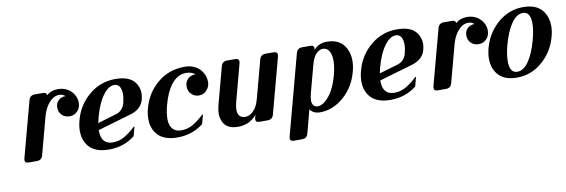

<svg xmlns="http://www.w3.org/2000/svg" viewBox="-54 -955 4608 1563"><g transform="rotate(-10 2250.0 -173.5)"><path d="M117.2 0Q86.4 0 86.4 -24.4Q86.4 -31.7 88.4 -39.1L211.4 -498Q221.7 -537.1 261.2 -537.1H329.1Q359.9 -537.1 359.9 -512.7Q396 -546.9 454.6 -546.9Q526.9 -546.4 570.8 -495.1Q603 -457.5 603 -409.7Q603 -366.7 575.7 -338.9Q549.8 -312.5 511.7 -312.5Q470.7 -312.5 446.8 -338.4Q423.3 -363.8 423.3 -399.4Q423.3 -439 451.7 -461.9Q474.1 -480 505.9 -480Q485.4 -499 455.8 -499Q426.3 -499 401.4 -481Q342.8 -439.9 316.4 -343.3L234.9 -39.1Q224.6 0 185.5 0Z M780.3 9.8Q659.2 9.8 607.4 -60.5Q571.3 -109.9 571.3 -178.7Q571.3 -220.2 584.5 -268.6Q618.2 -394.5 719.2 -474.6Q810.5 -546.9 928.7 -546.9Q1046.9 -546.9 1091.3 -483.9Q1119.6 -443.8 1119.6 -395.5Q1119.6 -371.1 1112.3 -344.7Q1091.8 -268.1 1001.5 -241.7L724.6 -160.6Q724.6 -132.8 728.5 -114.7Q744.1 -42 822.3 -42Q874.5 -42 918.5 -68.4Q968.3 -98.1 1009.8 -138.7H1016.1L995.6 -62.5Q904.3 9.8 780.3 9.8ZM730.5 -217.8 884.3 -263.2Q941.9 -280.3 959 -341.8Q969.7 -382.8 969.7 -415.5Q969.7 -430.7 967.3 -443.8Q957 -500.5 911.4 -500.5Q865.7 -500.5 822.3 -444.3Q772.9 -379.9 742.7 -268.6Q734.4 -236.8 730.5 -217.8Z M1346.2 9.8Q1225.1 9.8 1173.3 -60.5Q1137.2 -109.9 1137.2 -178.7Q1137.2 -220.2 1150.4 -268.6Q1184.1 -394.5 1285.2 -474.6Q1376.5 -546.9 1501.5 -546.9Q1588.9 -546.9 1636.7 -486.8Q1668.9 -446.3 1668.9 -392.6Q1668.9 -355 1642.8 -325.7Q1616.7 -296.4 1579.1 -296.4Q1539.6 -296.4 1514.2 -323.2Q1490.2 -348.6 1490.2 -387.2Q1490.2 -424.8 1518.1 -450.2Q1539.6 -469.7 1578.6 -471.2Q1548.8 -495.6 1503.4 -495.6Q1436 -495.6 1384.8 -432.6Q1336.4 -373 1308.6 -268.6Q1290.5 -200.7 1290.5 -154.3Q1290.5 -132.3 1294.4 -114.7Q1311 -42 1388.2 -42Q1440.4 -42 1484.4 -68.4Q1534.2 -98.1 1575.7 -138.7H1582L1561.5 -62.5Q1470.2 9.8 1346.2 9.8Z M2024.4 0Q1993.7 0 1993.7 -24.4Q1993.7 -29.8 1996.1 -39.1L2002.4 -62.5Q1943.8 9.8 1846.2 9.8Q1765.6 9.8 1731.9 -40.5Q1709.5 -74.2 1709.5 -121.6Q1709.5 -153.8 1719.7 -192.4L1801.3 -498Q1811.5 -537.1 1850.6 -537.1H1918.9Q1949.7 -537.1 1949.7 -512.7Q1949.7 -505.4 1947.8 -498L1866.7 -193.8Q1856.4 -155.3 1856.4 -127.9Q1856.4 -110.8 1860.4 -99.1Q1873.5 -59.6 1918 -59.6Q1961.4 -59.6 1999 -105.5Q2021 -132.3 2037.6 -193.8L2119.1 -498Q2129.4 -537.1 2168.5 -537.1H2236.8Q2267.6 -537.1 2267.6 -512.7Q2267.6 -505.4 2265.6 -498L2142.6 -39.1Q2132.3 0 2092.8 0Z M2524.9 9.8Q2469.7 9.8 2442.4 -29.3L2392.1 161.1Q2381.8 200.2 2342.3 200.2H2273.9Q2243.2 200.2 2243.2 176.3Q2243.2 170.4 2245.6 161.1L2421.9 -498Q2432.1 -537.1 2471.7 -537.1H2539.6Q2570.3 -537.1 2570.3 -512.7Q2570.3 -507.3 2567.9 -498Q2609.9 -546.9 2676.8 -546.9Q2787.1 -546.9 2832 -463.4Q2856.4 -417 2856.4 -359.4Q2856.4 -316.9 2843.3 -268.6Q2812 -152.3 2730.5 -77.1Q2636.7 9.8 2524.9 9.8ZM2635.3 -495.6Q2604 -495.6 2576.2 -464.8Q2552.7 -439 2536.1 -377.4L2478 -159.7Q2467.8 -122.1 2467.8 -97.2Q2467.8 -82 2471.7 -72.3Q2482.4 -41.5 2513.7 -41.5Q2562 -41.5 2614.3 -107.9Q2659.7 -166 2687 -268.6Q2704.6 -335.4 2704.6 -385.3Q2704.6 -409.2 2700.7 -429.2Q2685.5 -495.6 2635.3 -495.6Z M3107.4 9.8Q2986.3 9.8 2934.6 -60.5Q2898.4 -109.9 2898.4 -178.7Q2898.4 -220.2 2911.6 -268.6Q2945.3 -394.5 3046.4 -474.6Q3137.7 -546.9 3255.9 -546.9Q3374 -546.9 3418.5 -483.9Q3446.8 -443.8 3446.8 -395.5Q3446.8 -371.1 3439.5 -344.7Q3418.9 -268.1 3328.6 -241.7L3051.8 -160.6Q3051.8 -132.8 3055.7 -114.7Q3071.3 -42 3149.4 -42Q3201.7 -42 3245.6 -68.4Q3295.4 -98.1 3336.9 -138.7H3343.3L3322.8 -62.5Q3231.4 9.8 3107.4 9.8ZM3057.6 -217.8 3211.4 -263.2Q3269 -280.3 3286.1 -341.8Q3296.9 -382.8 3296.9 -415.5Q3296.9 -430.7 3294.4 -443.8Q3284.2 -500.5 3238.5 -500.5Q3192.9 -500.5 3149.4 -444.3Q3100.1 -379.9 3069.8 -268.6Q3061.5 -236.8 3057.6 -217.8Z M3498.5 0Q3467.8 0 3467.8 -24.4Q3467.8 -31.7 3469.7 -39.1L3592.8 -498Q3603 -537.1 3642.6 -537.1H3710.4Q3741.2 -537.1 3741.2 -512.7Q3777.3 -546.9 3835.9 -546.9Q3908.2 -546.4 3952.1 -495.1Q3984.4 -457.5 3984.4 -409.7Q3984.4 -366.7 3957 -338.9Q3931.2 -312.5 3893.1 -312.5Q3852.1 -312.5 3828.1 -338.4Q3804.7 -363.8 3804.7 -399.4Q3804.7 -439 3833 -461.9Q3855.5 -480 3887.2 -480Q3866.7 -499 3837.2 -499Q3807.6 -499 3782.7 -481Q3724.1 -439.9 3697.8 -343.3L3616.2 -39.1Q3606 0 3566.9 0Z M4330.6 -268.6Q4352.1 -347.7 4352.1 -402.8Q4352.1 -421.9 4349.6 -437.5Q4339.8 -500.5 4288.6 -500.5Q4237.3 -500.5 4193.8 -437.5Q4151.4 -376.5 4121.6 -268.6Q4100.6 -192.4 4100.6 -134.3Q4100.6 -115.2 4103 -99.6Q4112.8 -36.6 4164.1 -36.6Q4215.3 -36.6 4258.8 -99.6Q4302.2 -162.6 4330.6 -268.6ZM3988.8 -60.5Q3953.1 -111.3 3953.1 -180.2Q3953.1 -221.2 3965.8 -268.6Q4000 -395.5 4100.6 -476.6Q4188 -546.9 4301 -546.9Q4414.1 -546.9 4463.9 -476.6Q4499.5 -425.8 4499.5 -356.9Q4499.5 -315.9 4486.8 -268.6Q4452.6 -141.6 4352.1 -60.5Q4265.1 9.8 4151.9 9.8Q4038.6 9.8 3988.8 -60.5Z"/></g></svg>

Font: Cursive Sans
Style: Bold
Weight: 700
Italic angle: -15°
Designer: Wojciech Kalinowski "wmk69" (wmk69@o2.pl)
Foundry: Wojciech Kalinowski "wmk69" (wmk69@o2.pl)
Version: Wersja 3.1.0; 2022-02-18